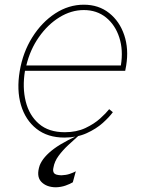

<svg xmlns="http://www.w3.org/2000/svg" viewBox="-20 -574 617 817"><path d="M254.3 11.4Q182.5 11.4 135.3 -25.9Q88.1 -63.2 69.2 -127.1Q50.4 -191.1 63.9 -271.3Q77.4 -351.6 117.5 -415.5Q157.7 -479.4 214.8 -516.7Q272 -554 336.6 -554Q399.9 -554 444.4 -518.6Q489 -483.3 508.7 -424.5Q528.4 -365.8 517 -295.5L512.8 -272.7H86.3Q74.6 -201.7 89.5 -142.2Q104.4 -82.7 145.8 -47.1Q187.1 -11.4 255.7 -11.4Q305.4 -11.4 343.2 -29.1Q381 -46.9 406.4 -70Q431.8 -93 444.6 -109.4L460.2 -96.6Q445.3 -76 417.3 -50.8Q389.2 -25.6 348.4 -7.1Q307.5 11.4 254.3 11.4ZM92 -295.5H494.3Q505 -360.8 487.7 -414.2Q470.5 -467.7 431.3 -499.5Q392 -531.2 336.6 -531.2Q283 -531.2 233.1 -500.5Q183.2 -469.8 145.8 -416.5Q108.3 -363.3 92 -295.5ZM217.3 223Q176.5 222.3 155 198.9Q133.5 175.4 149.1 129.3Q163.4 93.4 210 58.8Q256.7 24.1 358 -18.5L318.2 0Q294.7 20.6 270.8 43Q246.8 65.3 229.2 89.3Q211.6 113.3 207.4 139.2Q203.8 153.4 209.7 162.3Q215.6 171.2 241.5 171.9Q261.4 171.2 277 165.8Q292.6 160.5 302.6 154.8L289.8 201.7Q278.8 208.5 259.6 215.4Q240.4 222.3 217.3 223Z"/></svg>

Font: Inter UI Thin
Style: Italic
Weight: 100
Italic angle: -9.39999°
Designer: Rasmus Andersson
Foundry: rsms
Version: 3.2;8d6f07862